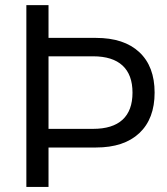

<svg xmlns="http://www.w3.org/2000/svg" viewBox="-20 -739 662 759"><path d="M84.2 -718.8H171.8V-589.2H359.5Q470.2 -589.2 530.7 -532.8Q591.2 -476.4 591.2 -372.8Q591.2 -269.5 530.7 -212.7Q470.2 -155.9 359.5 -155.9H171.8V0H84.2ZM503.8 -372.8Q503.8 -443.5 464.4 -479.9Q425 -516.4 348 -516.4H171.8V-229.6H348Q425 -229.6 464.4 -265.7Q503.8 -301.9 503.8 -372.8Z"/></svg>

Font: Min Sans VF VF
Style: Regular
Weight: 400
Designer: Jinseong-Kim, NotoSansCJK, Nunito
Foundry: Jinseong-Kim
Version: Version 1.420;Glyphs 3.1.2 (3151)